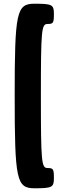

<svg xmlns="http://www.w3.org/2000/svg" viewBox="-20 -847 317 1033"><path d="M270 -773C270 -822 260 -827 165 -827C69 -827 59 -781 59 -331C59 120 69 166 165 166C260 166 270 161 270 112C270 62 267 57 235 57C203 57 200 21 200 -331C200 -682 203 -718 235 -718C267 -718 270 -723 270 -773Z"/></svg>

Font: Asimov Print
Style: A
Weight: 500
Designer: Google
Version: Version 2.000980: 2014